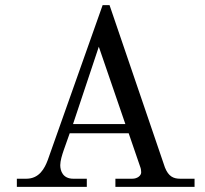

<svg xmlns="http://www.w3.org/2000/svg" viewBox="-20 -732 804 752"><path d="M266 -246 367 -549 471 -246ZM46 0H320V-32H267C226 -32 216 -63 216 -85C216 -102 223 -125 230 -145L253 -210H484L529 -79C532 -72 533 -63 533 -57C533 -44 518 -32 498 -32H432V0H742V-32H686C659 -32 640 -41 626 -76L409 -712H382L167 -105C155 -73 134 -32 83 -32H46Z"/></svg>

Font: Old Standard
Style: Regular
Weight: 400
Designer: Alexey Kryukov <alexios@thessalonica.org.ru>
Version: Version 2.0